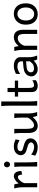

<svg xmlns="http://www.w3.org/2000/svg" viewBox="1228 -1854 635 3132"><g transform="rotate(-90 1546.0 -288.5)"><path d="M56.6 0V-225.1Q56.6 -278.8 50.5 -316.7Q44.4 -354.5 38.1 -373.5H104Q108.4 -361.8 112.5 -338.4Q116.7 -314.9 118.7 -301.8Q145.5 -340.3 179.2 -360.6Q212.9 -380.9 237.8 -380.9Q268.6 -380.9 287.1 -363.5Q305.7 -346.2 314 -318.1Q322.3 -290 322.3 -257.8L263.7 -245.1Q263.7 -272.5 253.4 -293.7Q243.2 -314.9 221.2 -314.9Q206.1 -314.9 186.5 -299.6Q167 -284.2 149.9 -260.7Q132.8 -237.3 124.5 -212.4V0Z M395 0Q395 0 395 -19.8Q395 -39.6 395 -70.3Q395 -101.1 395 -134.3Q395 -167.5 395 -193.8Q395 -247.6 394.3 -296.1Q393.6 -344.7 389.6 -373.5H462.9V-173.8Q462.9 -150.4 463.6 -116.9Q464.4 -83.5 466.1 -51.5Q467.8 -19.5 470.2 0ZM428.2 -442.9Q407.7 -442.9 395 -457.5Q382.3 -472.2 382.3 -492.2Q382.3 -512.7 395 -527.3Q407.7 -542 428.2 -542Q448.7 -542 462.2 -527.3Q475.6 -512.7 475.6 -492.2Q475.6 -472.2 462.2 -457.5Q448.7 -442.9 428.2 -442.9Z M713.4 8.8Q668.9 8.8 631.3 -3.7Q593.8 -16.1 572.3 -32.7L590.8 -98.6Q615.2 -76.2 650.6 -62.7Q686 -49.3 715.3 -49.3Q747.1 -49.3 767.8 -64.5Q788.6 -79.6 788.6 -98.6Q788.6 -119.1 768.8 -135.3Q749 -151.4 687.5 -166.5Q621.1 -182.6 600.3 -209.7Q579.6 -236.8 579.6 -271Q579.6 -283.7 586.2 -302Q592.8 -320.3 608.4 -338.4Q624 -356.4 651.6 -368.7Q679.2 -380.9 720.7 -380.9Q760.7 -380.9 789.8 -371.3Q818.8 -361.8 837.9 -351.6L825.2 -287.1Q806.6 -298.3 778.8 -310.3Q751 -322.3 716.8 -322.3Q676.8 -322.3 661.1 -306.6Q645.5 -291 645.5 -274.4Q645.5 -261.7 651.6 -252.7Q657.7 -243.7 676.5 -236.1Q695.3 -228.5 733.4 -219.7Q783.2 -208.5 818.8 -183.6Q854.5 -158.7 854.5 -107.9Q854.5 -75.2 835.7 -48.6Q816.9 -22 784.9 -6.6Q752.9 8.8 713.4 8.8Z M1059.1 8.8Q941.9 8.8 941.9 -147.9Q941.9 -150.9 941.9 -166.5Q941.9 -182.1 941.9 -202.1Q941.9 -222.2 941.9 -237.8Q941.9 -253.4 941.9 -256.3Q941.9 -291 940.7 -315.9Q939.5 -340.8 934.6 -373.5H1009.8Q1009.8 -373.5 1009.8 -349.6Q1009.8 -325.7 1009.8 -290.8Q1009.8 -255.9 1009.8 -222.4Q1009.8 -189 1009.8 -169.9Q1009.8 -107.9 1023.4 -79.6Q1037.1 -51.3 1071.8 -51.3Q1093.8 -51.3 1117.9 -67.6Q1142.1 -84 1162.6 -107.7Q1183.1 -131.3 1192.9 -153.8V-256.3Q1192.9 -292.5 1191.7 -316.2Q1190.4 -339.8 1185.5 -373.5H1260.3Q1260.3 -373.5 1260.3 -351.6Q1260.3 -329.6 1260.3 -295.9Q1260.3 -262.2 1260.3 -226.8Q1260.3 -191.4 1260.3 -164.6Q1260.3 -111.3 1266.6 -71Q1272.9 -30.8 1284.2 0H1222.2Q1216.8 -12.7 1210.7 -32.5Q1204.6 -52.2 1201.7 -73.2Q1135.3 8.8 1059.1 8.8Z M1388.2 0V-413.6Q1388.2 -522.5 1380.9 -585.9H1456.1V-173.8Q1456.1 -150.4 1456.8 -116.9Q1457.5 -83.5 1459.2 -51.8Q1460.9 -20 1463.4 0Z M1712.9 8.8Q1669.9 8.8 1639.6 -13.2Q1609.4 -35.2 1609.4 -98.6V-483.4H1677.2V-142.6Q1677.2 -86.4 1688.2 -68.8Q1699.2 -51.3 1724.1 -51.3Q1754.9 -51.3 1803.7 -78.6V-20Q1778.3 -3.9 1755.1 2.4Q1731.9 8.8 1712.9 8.8ZM1536.1 -311V-364.3H1796.4V-311Z M1984.9 8.8Q1933.1 8.8 1899.4 -22Q1865.7 -52.7 1865.7 -93.3Q1865.7 -121.1 1878.7 -148.9Q1891.6 -176.8 1923.6 -197.3Q1955.6 -217.8 2012.2 -223.1Q2024.9 -224.6 2045.4 -226.6Q2065.9 -228.5 2084.7 -230.2Q2103.5 -231.9 2110.8 -232.4V-259.8Q2110.8 -293 2087.6 -307.6Q2064.5 -322.3 2022.9 -322.3Q1994.1 -322.3 1965.1 -310.5Q1936 -298.8 1904.3 -276.4Q1904.3 -288.6 1905.3 -312.3Q1906.2 -335.9 1907.7 -347.7Q1936 -359.9 1967 -370.4Q1998 -380.9 2039.6 -380.9Q2103 -380.9 2140.9 -351.3Q2178.7 -321.8 2178.7 -278.3V-135.3Q2178.7 -95.7 2186.3 -63.2Q2193.8 -30.8 2206.1 0H2140.1Q2136.7 -8.8 2131.3 -23.9Q2126 -39.1 2122.1 -56.6Q2089.4 -22 2054.2 -6.6Q2019 8.8 1984.9 8.8ZM1995.6 -51.3Q2023.9 -51.3 2051 -63Q2078.1 -74.7 2110.8 -118.7V-181.2Q2102.1 -180.7 2083.7 -179Q2065.4 -177.2 2046.4 -175.3Q2027.3 -173.3 2015.6 -171.9Q1969.2 -166.5 1950.4 -147.2Q1931.6 -127.9 1931.6 -102.5Q1931.6 -78.1 1948.7 -64.7Q1965.8 -51.3 1995.6 -51.3Z M2297.9 0Q2297.9 0 2297.9 -24.4Q2297.9 -48.8 2297.9 -85.7Q2297.9 -122.6 2297.9 -160.4Q2297.9 -198.2 2297.9 -225.1Q2297.9 -278.8 2291.7 -316.7Q2285.6 -354.5 2279.3 -373.5H2345.2Q2349.6 -361.8 2353.8 -338.4Q2357.9 -314.9 2359.9 -301.8Q2395 -343.8 2430.7 -362.3Q2466.3 -380.9 2504.9 -380.9Q2563 -380.9 2594.2 -342.5Q2625.5 -304.2 2625.5 -228.5Q2625.5 -210.4 2625.5 -181.9Q2625.5 -153.3 2625.5 -122.1Q2625.5 -90.8 2625.5 -63Q2625.5 -35.2 2625.5 -17.6Q2625.5 0 2625.5 0H2557.6Q2557.6 0 2557.6 -23.7Q2557.6 -47.4 2557.6 -81.8Q2557.6 -116.2 2557.6 -149.2Q2557.6 -182.1 2557.6 -201.2Q2557.6 -270 2539.8 -293.2Q2522 -316.4 2484.4 -316.4Q2458 -316.4 2433.8 -300.8Q2409.7 -285.2 2391.8 -261.2Q2374 -237.3 2365.7 -212.4V0Z M2879.9 8.8Q2804.7 8.8 2757.1 -40.8Q2709.5 -90.3 2709.5 -184.6Q2709.5 -247.6 2733.9 -291.5Q2758.3 -335.4 2798.6 -358.2Q2838.9 -380.9 2887.2 -380.9Q2962.9 -380.9 3010 -330.1Q3057.1 -279.3 3057.1 -184.6Q3057.1 -121.6 3033 -78.6Q3008.8 -35.6 2968.5 -13.4Q2928.2 8.8 2879.9 8.8ZM2883.3 -49.3Q2927.7 -49.3 2958.7 -85.2Q2989.7 -121.1 2989.7 -184.6Q2989.7 -249 2960.2 -285.6Q2930.7 -322.3 2883.3 -322.3Q2838.9 -322.3 2808.1 -285.6Q2777.3 -249 2777.3 -184.6Q2777.3 -121.1 2806.6 -85.2Q2835.9 -49.3 2883.3 -49.3Z"/></g></svg>

Font: Harmattan
Style: Regular
Weight: 400
Designer: George W. Nuss III and SIL International
Foundry: SIL International
Version: Version 4.000